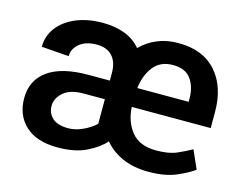

<svg xmlns="http://www.w3.org/2000/svg" viewBox="-81 -663 1007 797"><g transform="rotate(15 422.5 -264.0)"><path d="M612.3 10.3Q548.8 10.3 500.7 -10.7Q452.6 -31.7 421.4 -69.3Q395.5 -39.1 345.9 -14.4Q296.4 10.3 221.2 10.3Q131.3 10.3 83.3 -33.9Q35.2 -78.1 35.2 -151.9Q35.2 -229 94.2 -271.5Q153.3 -314 267.1 -314H359.9V-348.1Q359.9 -393.1 336.7 -418.7Q313.5 -444.3 270 -444.3Q222.7 -444.3 195.6 -421.9Q168.5 -399.4 168.5 -367.7L50.8 -376.5Q50.8 -423.3 78.4 -459.7Q106 -496.1 155.5 -517.1Q205.1 -538.1 271 -538.1Q324.2 -538.1 366 -522Q407.7 -505.9 434.1 -473.6Q464.4 -504.4 505.4 -521.5Q546.4 -538.6 596.7 -538.1Q701.2 -538.1 758.3 -473.9Q815.4 -409.7 815.4 -300.3V-231.9H476.1Q479.5 -168.9 513.9 -126.2Q548.3 -83.5 620.6 -83.5Q674.3 -83.5 708.3 -98.4Q742.2 -113.3 769 -128.4L803.7 -49.8Q782.7 -33.2 733.9 -11.5Q685.1 10.3 612.3 10.3ZM596.7 -444.3Q543.5 -444.3 514.2 -407.5Q484.9 -370.6 478 -313.5H698.7V-327.6Q698.7 -377 675 -410.6Q651.4 -444.3 596.7 -444.3ZM243.7 -78.1Q274.9 -78.1 307.1 -93.3Q339.4 -108.4 359.9 -128.4V-233.9H268.1Q211.4 -233.9 182.4 -208.5Q153.3 -183.1 153.3 -149.9Q153.3 -119.1 175.5 -98.6Q197.8 -78.1 243.7 -78.1Z"/></g></svg>

Font: Vazirmatn UI FD Medium
Style: Regular
Weight: 500
Designer: Saber Rastikerdar
Foundry: Saber Rastikerdar
Version: Version 33.003